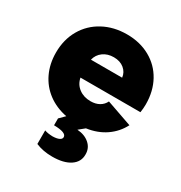

<svg xmlns="http://www.w3.org/2000/svg" viewBox="-173 -644 939 994"><g transform="rotate(30 296.5 -147.0)"><path d="M181.6 206.1V125Q199.7 131.8 229.5 132.8Q254.4 132.3 268.3 125.7Q282.2 119.1 282.2 107.4Q282.2 80.1 208 79.1V38.1L239.3 6.8Q174.8 -5.9 127.2 -41.5Q79.6 -77.1 54 -131.3Q28.3 -185.5 28.3 -252Q28.3 -330.1 63.2 -390.4Q98.1 -450.7 160.2 -484.1Q222.2 -517.6 300.8 -517.6Q378.4 -517.6 438.7 -484.1Q499 -450.7 532.2 -390.4Q565.4 -330.1 565.4 -252Q565.4 -229 561.5 -203.1H203.1Q210 -166.5 238.8 -144.8Q267.6 -123 308.6 -123Q338.9 -123 360.4 -135.3Q381.8 -147.5 392.6 -169.9L545.9 -116.2Q519.5 -64.9 471.9 -32Q424.3 1 358.9 10.3L324.2 38.6Q369.1 41.5 397.2 66.2Q425.3 90.8 424.8 128.9Q425.3 173.3 386.7 199Q348.1 224.6 280.3 224.6Q225.1 224.6 181.6 206.1ZM390.1 -310.5Q386.7 -341.3 362.5 -361.1Q338.4 -380.9 300.8 -380.9Q263.7 -380.9 237.5 -361.8Q211.4 -342.8 203.6 -310.5Z"/></g></svg>

Font: Wanted Sans Black
Style: Regular
Weight: 900
Designer: Original Design by Kil Hyung-jin and Kang Hanbin, Wanted Lab, Inc; Hangeul from Source Han Sans by Jang Soo-young and Ka
Foundry: Wanted Lab, Inc.
Version: Version 1.003